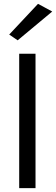

<svg xmlns="http://www.w3.org/2000/svg" viewBox="-20 -980 292 1000"><path d="M80 -700V0H165V-700ZM252 -920 178 -960 28 -800 72 -770Z"/></svg>

Font: Glinicke Jost Regular
Style: Regular
Weight: 400
Version: Version 3.710